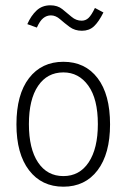

<svg xmlns="http://www.w3.org/2000/svg" viewBox="-20 -696 478 724"><path d="M219 8Q137 8 89.5 -54Q42 -116 42 -227Q42 -340 89.5 -401.5Q137 -463 219 -463Q301 -463 348 -401.5Q395 -340 395 -227Q395 -116 348 -54Q301 8 219 8ZM219 -32Q280 -32 314.5 -84Q349 -136 349 -228Q349 -323 313 -373Q277 -423 219 -423Q158 -423 123.5 -372Q89 -321 89 -228Q89 -135 123.5 -83.5Q158 -32 219 -32ZM338 -666 370 -649Q352 -613 334 -596.5Q316 -580 289 -580Q262 -580 242.5 -594.5Q223 -609 206.5 -623.5Q190 -638 172 -638Q156 -638 143 -627.5Q130 -617 119 -592L83 -605Q97 -637 118 -656.5Q139 -676 170 -676Q197 -676 215 -661.5Q233 -647 250 -632.5Q267 -618 288 -618Q303 -618 314 -628.5Q325 -639 338 -666Z"/></svg>

Font: Inconsolata SemiCondensed Light
Style: Regular
Weight: 300
Width: 4
Monospace: yes
Designer: Raph Levien, Cyreal, Brenton Simpson
Foundry: Raph Levien, Cyreal, Google
Version: Version 3.100; ttfautohint (v1.8.4.7-5d5b)